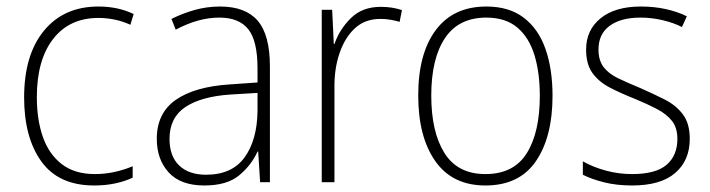

<svg xmlns="http://www.w3.org/2000/svg" viewBox="-20 -559 2178 589"><path d="M269 10Q160 10 107 -63.5Q54 -137 54 -260Q54 -391 115 -465Q176 -539 282 -539Q342 -539 390 -516L380 -483Q356 -494 331 -499Q306 -504 282 -504Q193 -504 143 -439.5Q93 -375 93 -261Q93 -192 111.5 -139Q130 -86 169.5 -55.5Q209 -25 271 -25Q302 -25 331.5 -31.5Q361 -38 387 -49V-14Q364 -3 334 3.5Q304 10 269 10Z M655 -539Q733 -539 770.5 -495.5Q808 -452 808 -355V0H778L772 -94H770Q751 -52 713.5 -21Q676 10 607 10Q534 10 497.5 -30Q461 -70 461 -133Q461 -212 519 -252.5Q577 -293 684 -300L770 -306V-349Q770 -434 741.5 -469.5Q713 -505 653 -505Q621 -505 588 -496Q555 -487 519 -468L506 -501Q540 -518 577.5 -528.5Q615 -539 655 -539ZM687 -269Q597 -263 548.5 -230.5Q500 -198 500 -133Q500 -80 529.5 -51.5Q559 -23 612 -23Q692 -23 730.5 -76.5Q769 -130 770 -219V-274Z M1148 -538Q1184 -538 1213 -528L1206 -492Q1192 -496 1177.5 -498.5Q1163 -501 1147 -501Q1100 -501 1069 -472.5Q1038 -444 1021.5 -395.5Q1005 -347 1006 -288V0H967V-529H999L1004 -424H1006Q1021 -468 1056 -503Q1091 -538 1148 -538Z M1675 -265Q1675 -139 1624 -64.5Q1573 10 1469 10Q1368 10 1315.5 -64.5Q1263 -139 1263 -266Q1263 -395 1317 -467Q1371 -539 1472 -539Q1542 -539 1587 -504.5Q1632 -470 1653.5 -408.5Q1675 -347 1675 -265ZM1303 -266Q1303 -154 1343.5 -89.5Q1384 -25 1469 -25Q1556 -25 1596 -89Q1636 -153 1636 -265Q1636 -336 1619.5 -390Q1603 -444 1567 -474.5Q1531 -505 1472 -505Q1387 -505 1345 -442Q1303 -379 1303 -266Z M2096 -133Q2096 -67 2051.5 -28.5Q2007 10 1919 10Q1871 10 1832 0Q1793 -10 1768 -23V-64Q1800 -46 1839 -35.5Q1878 -25 1919 -25Q1992 -25 2025 -53.5Q2058 -82 2058 -133Q2058 -167 2041.5 -188Q2025 -209 1995.5 -224.5Q1966 -240 1927 -256Q1884 -273 1850.5 -290.5Q1817 -308 1797.5 -335Q1778 -362 1778 -407Q1778 -467 1822.5 -503Q1867 -539 1946 -539Q1987 -539 2023 -531Q2059 -523 2087 -509L2072 -476Q2047 -489 2013 -497Q1979 -505 1945 -505Q1885 -505 1850.5 -480Q1816 -455 1816 -407Q1816 -374 1831.5 -353.5Q1847 -333 1876 -319Q1905 -305 1944 -289Q1985 -271 2019.5 -253.5Q2054 -236 2075 -208Q2096 -180 2096 -133Z"/></svg>

Font: Noto Sans Kannada SemiCondensed ExtraLight
Style: Regular
Weight: 200
Width: 4
Designer: Jelle Bosma - Monotype Design Team
Foundry: Monotype Imaging Inc.
Version: Version 2.005; ttfautohint (v1.8.4.7-5d5b)